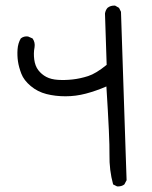

<svg xmlns="http://www.w3.org/2000/svg" viewBox="-20 -600 540 684"><path d="M397 64 383 57Q369 6 370 -49Q371 -104 359 -292Q322 -276 286 -266.5Q250 -257 213.5 -257Q177 -257 145.5 -265Q114 -273 89.5 -293.5Q65 -314 56 -337.5Q47 -361 44 -381.5Q41 -402 42.5 -424Q44 -446 54 -463Q65 -472 80 -470L96 -463Q106 -449 103 -431Q99 -411 102 -388Q105 -365 116.5 -350Q128 -335 145 -326Q162 -317 187 -315.5Q212 -314 239 -317Q266 -320 294 -329Q322 -338 360 -369L354 -552Q356 -564 363 -572Q374 -581 390 -580L404 -572L411 -558Q426 -113 427.5 -61Q429 -9 431 42L423 57Q413 65 397 64Z"/></svg>

Font: NaniFont Regular
Style: Regular
Weight: 400
Designer: Nanigashitei
Version: Version 1.036